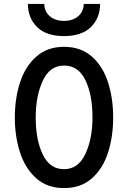

<svg xmlns="http://www.w3.org/2000/svg" viewBox="-20 -952 656 984"><path d="M56 -350Q56 -447 82.5 -529Q109 -611 165.5 -661.5Q222 -712 308 -712Q395 -712 451.5 -661.5Q508 -611 534 -529Q560 -447 560 -350Q560 -253 534 -171Q508 -89 451.5 -38.5Q395 12 308 12Q222 12 165.5 -38.5Q109 -89 82.5 -171Q56 -253 56 -350ZM454 -350Q454 -465 418 -540.5Q382 -616 308 -616Q235 -616 199 -537.5Q163 -459 163 -350Q163 -236 199 -160.5Q235 -85 308 -85Q381 -85 417.5 -163Q454 -241 454 -350ZM123 -932H207Q207 -894 234.5 -869.5Q262 -845 308 -845Q354 -845 381.5 -869.5Q409 -894 409 -932H493Q493 -860 446 -813.5Q399 -767 308 -767Q217 -767 170 -813.5Q123 -860 123 -932Z"/></svg>

Font: Overpass Mono Light
Style: Bold
Weight: 600
Monospace: yes
Designer: Delve Withrington, Dave Bailey
Foundry: Delve Fonts
Version: Version 1.000;DELV;Overpass